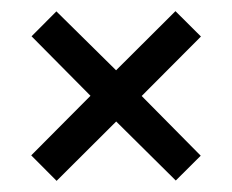

<svg xmlns="http://www.w3.org/2000/svg" viewBox="-20 -517 421 348"><path d="M37.2 -451.2 144 -343.4 36.6 -235.4 82.6 -189.2 190.6 -296.8 298.6 -189.8 343.8 -234.8 236.8 -343 344.2 -450.8 298 -496.8 190.4 -389.6 82.2 -496.4Z"/></svg>

Font: Secuela Light
Style: Regular
Weight: 300
Designer: Fernando Haro
Foundry: deFharo
Version: Version 1.708